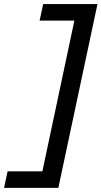

<svg xmlns="http://www.w3.org/2000/svg" viewBox="-81 -720 502 950"><path d="M401.3 -700 207.7 209.7H-61L-43.3 127.7H128.7L287 -618H115L132.7 -700Z"/></svg>

Font: Red Hat Display VF
Style: Italic
Weight: 300
Italic angle: -12°
Designer: Pentagram, MCKL
Foundry: Pentagram, MCKL
Version: Version 1.010